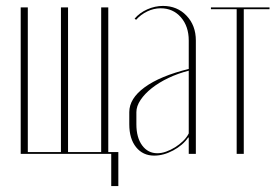

<svg xmlns="http://www.w3.org/2000/svg" viewBox="-20 -520 946 649"><path d="M50 -495H74V-6H186V-495H210V-6H322V-495H346V0H50ZM332 -6H380V109H356V0H332Z M417 -141Q417 -187 469 -225Q521 -263 618 -287V-383Q618 -431 591.5 -461.5Q565 -492 523 -492Q500 -492 478 -481.5Q456 -471 440 -453L435 -457Q452 -477 478 -488.5Q504 -500 531 -500Q579 -500 610.5 -467Q642 -434 642 -383V0H618V-55H616Q598 -29 565.5 -11.5Q533 6 501 6Q463 6 440 -22.5Q417 -51 417 -100ZM512 -2Q526 -2 541.5 -7.5Q557 -13 571.5 -22Q586 -31 598.5 -43Q611 -55 618 -69V-281Q582 -272 549.5 -256.5Q517 -241 493 -222Q469 -203 455 -182Q441 -161 441 -141V-100Q441 -55 460.5 -28.5Q480 -2 512 -2Z M891 -489H804V0H780V-489H693V-495H891Z"/></svg>

Font: Moniqa Thin Display
Style: Regular
Weight: 100
Designer: Rajesh Rajput
Foundry: Rajesh Rajput
Version: Version 1.000